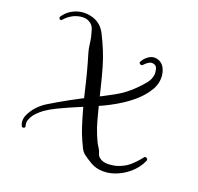

<svg xmlns="http://www.w3.org/2000/svg" viewBox="-266 -1796 2077 2013"><g transform="rotate(30 772.0 -789.0)"><path d="M3.9 -1308.6Q24.4 -1355.5 59.6 -1390.6Q95.7 -1425.8 138.7 -1446.3Q196.3 -1473.6 260.7 -1473.6Q285.2 -1473.6 311.5 -1469.7Q403.3 -1454.1 463.9 -1375Q518.6 -1301.8 566.4 -1226.6Q614.3 -1150.4 654.3 -1068.4Q697.3 -979.5 737.3 -888.7Q777.3 -797.9 817.4 -707Q849.6 -633.8 884.8 -560.5Q918.9 -487.3 961.9 -419.9Q979.5 -391.6 999 -365.2Q1017.6 -338.9 1041 -315.4Q1059.6 -295.9 1071.3 -270.5Q1083 -245.1 1106.4 -231.4Q1148.4 -207 1206.1 -217.8Q1263.7 -229.5 1303.7 -250Q1376 -288.1 1419.9 -341.8Q1463.9 -396.5 1501 -466.8Q1509.8 -484.4 1529.3 -476.6Q1543.9 -470.7 1543.9 -457Q1543.9 -454.1 1543 -450.2Q1533.2 -406.2 1511.7 -364.3Q1490.2 -322.3 1460 -285.2Q1404.3 -216.8 1325.2 -170.9Q1246.1 -126 1161.1 -122.1Q1155.3 -122.1 1149.4 -122.1Q1100.6 -122.1 1055.7 -138.7Q1004.9 -157.2 956.1 -181.6Q924.8 -197.3 898.4 -233.4Q872.1 -270.5 852.5 -298.8Q833 -327.1 815.4 -356.4Q796.9 -386.7 781.2 -417Q690.4 -588.9 614.3 -768.6Q539.1 -947.3 451.2 -1121.1Q431.6 -1160.2 418.9 -1202.1Q406.2 -1244.1 390.6 -1284.2Q379.9 -1310.5 360.4 -1348.6Q340.8 -1387.7 316.4 -1402.3Q267.6 -1432.6 212.9 -1419.9Q159.2 -1408.2 114.3 -1375Q90.8 -1356.4 71.3 -1335Q51.8 -1312.5 38.1 -1289.1Q29.3 -1272.5 12.7 -1281.2Q1 -1288.1 1 -1298.8Q1 -1302.7 3.9 -1308.6ZM226.6 -113.3Q203.1 -148.4 203.1 -189.5Q203.1 -207 207 -225.6Q221.7 -287.1 255.9 -341.8Q274.4 -370.1 295.9 -395.5Q317.4 -419.9 336.9 -437.5Q427.7 -517.6 522.5 -593.8Q616.2 -669.9 713.9 -740.2Q811.5 -810.5 908.2 -888.7Q1003.9 -965.8 1073.2 -1065.4Q1104.5 -1109.4 1135.7 -1163.1Q1167 -1216.8 1164.1 -1273.4Q1163.1 -1295.9 1149.4 -1329.1Q1135.7 -1362.3 1108.4 -1367.2Q1074.2 -1374 1048.8 -1351.6Q1023.4 -1329.1 1007.8 -1302.7Q998 -1287.1 979.5 -1293.9Q960.9 -1299.8 966.8 -1318.4Q981.4 -1365.2 1020.5 -1401.4Q1053.7 -1431.6 1096.7 -1431.6Q1104.5 -1431.6 1112.3 -1430.7Q1163.1 -1424.8 1195.3 -1385.7Q1226.6 -1345.7 1238.3 -1298.8Q1246.1 -1267.6 1246.1 -1236.3Q1246.1 -1187.5 1228.5 -1139.6Q1198.2 -1060.5 1147.5 -992.2Q1120.1 -955.1 1089.8 -922.9Q1059.6 -889.6 1030.3 -862.3Q923.8 -763.7 803.7 -686.5Q682.6 -608.4 562.5 -528.3Q507.8 -491.2 450.2 -450.2Q393.6 -409.2 346.7 -363.3Q322.3 -338.9 294.9 -299.8Q266.6 -260.7 255.9 -218.8Q249 -196.3 250 -174.8Q251 -153.3 261.7 -133.8Q271.5 -117.2 254.9 -106.4Q248 -103.5 243.2 -103.5Q233.4 -102.5 226.6 -113.3Z"/></g></svg>

Font: Digory Doodles
Style: Regular
Weight: 400
Designer: Holds Worth Design
Version: Version 1.0